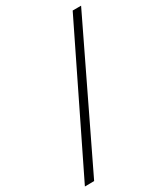

<svg xmlns="http://www.w3.org/2000/svg" viewBox="-235 -793 808 935"><g transform="rotate(-30 169.0 -325.0)"><path d="M381.3 -710.9 9.3 60.5 -43 61 334 -710.9Z"/></g></svg>

Font: Roboto Condensed Light
Style: Italic
Weight: 300
Italic angle: -12°
Designer: Christian Robertson
Foundry: Google
Version: Version 3.0; 2020